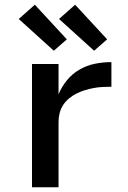

<svg xmlns="http://www.w3.org/2000/svg" viewBox="-20 -790 540 810"><path d="M115 0V-520H227V-392Q240 -424 262.5 -451.5Q285 -479 315.5 -496.5Q346 -514 380.5 -521Q415 -528 450 -528V-424Q431 -424 412 -423Q393 -422 374.5 -418.5Q356 -415 338 -409.5Q320 -404 303 -395.5Q286 -387 271.5 -375Q257 -363 246.5 -347Q236 -331 231.5 -312.5Q227 -294 227 -276V0ZM377 -576 229 -710 297 -770 432 -624ZM207 -576 59 -710 127 -770 262 -624Z"/></svg>

Font: Iosevka Algr
Style: Bold
Weight: 700
Monospace: yes
Designer: Belleve Invis
Foundry: Belleve Invis
Version: Version 26.0.2; ttfautohint (v1.8.3)